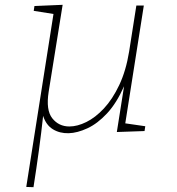

<svg xmlns="http://www.w3.org/2000/svg" viewBox="-20 -546 734 797"><path d="M119 231 89 230 202 -488 120 -501 123 -521 240 -526 182 -165Q170 -89 197 -55Q224 -21 268 -21Q301 -21 338.5 -39.5Q376 -58 411.5 -96Q447 -134 475 -193Q503 -252 516 -332L546 -523H577L500 -34L583 -22L580 -2L465 2L495 -188Q464 -118 424.5 -75.5Q385 -33 343 -13.5Q301 6 265 7Q228 8 199.5 -9.5Q171 -27 159 -65Q152 1 141.5 78Q131 155 119 231Z"/></svg>

Font: Bitter ExtraLight
Style: Italic
Weight: 200
Italic angle: -9°
Designer: Sol Matas, and Bitter project Authors
Foundry: Sol Matas
Version: Version 2.001